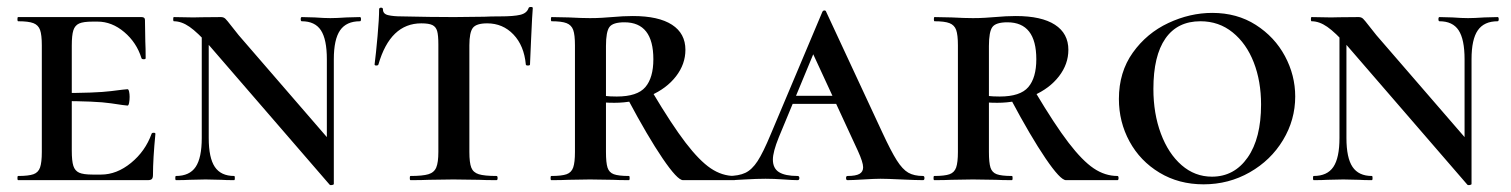

<svg xmlns="http://www.w3.org/2000/svg" viewBox="-20 -517 4335 551"><path d="M32 -12Q62 -12 76 -17Q90 -22 95 -36.5Q100 -51 100 -81V-387Q100 -417 95 -431Q90 -445 76 -450.5Q62 -456 32 -456Q30 -456 30 -462Q30 -468 32 -468H386Q396 -468 396 -460L397 -398Q398 -379 398 -350Q398 -347 392.5 -347Q387 -347 386 -350Q372 -395 336.5 -425Q301 -455 260 -455H246Q219 -455 207 -449.5Q195 -444 190.5 -430Q186 -416 186 -386V-85Q186 -55 190.5 -41Q195 -27 207 -21.5Q219 -16 246 -16H270Q315 -16 356 -49.5Q397 -83 415 -133Q416 -136 421 -136Q426 -136 426 -133Q419 -61 419 -15Q419 -7 416 -3.5Q413 0 404 0H32Q30 0 30 -6Q30 -12 32 -12ZM148 -227V-250Q256 -250 298.5 -255.5Q341 -261 346 -261Q349 -261 350.5 -254Q352 -247 352 -239Q352 -230 350.5 -222Q349 -214 346 -214Q341 -214 298.5 -220.5Q256 -227 148 -227Z M559 -446 579 -443V-121Q579 -64 596.5 -38Q614 -12 652 -12Q654 -12 654 -6Q654 0 652 0Q628 0 615 -1L570 -2L524 -1Q510 0 485 0Q483 0 483 -6Q483 -12 485 -12Q524 -12 541.5 -38Q559 -64 559 -121ZM926 13 581 -386Q547 -424 524 -440Q501 -456 479 -456Q477 -456 477 -462Q477 -468 479 -468L535 -467Q544 -467 558 -467.5Q572 -468 614 -468Q622 -468 627 -463Q632 -458 642 -445L665 -416L928 -112L938 11Q938 13 933 14Q928 15 926 13ZM938 11 918 -20V-347Q918 -404 901 -430Q884 -456 846 -456Q843 -456 843 -462Q843 -468 846 -468L883 -467Q911 -465 928 -465Q945 -465 975 -467L1013 -468Q1016 -468 1016 -462Q1016 -456 1013 -456Q974 -456 956 -430Q938 -404 938 -347Z M1066 -332Q1065 -329 1060 -329Q1055 -329 1055 -332Q1059 -363 1063.5 -413.5Q1068 -464 1068 -490Q1068 -495 1073.5 -495Q1079 -495 1079 -490Q1079 -477 1094 -473.5Q1109 -470 1132 -470Q1218 -468 1283 -468L1370 -469Q1387 -470 1416 -470Q1454 -470 1473 -474.5Q1492 -479 1497 -494Q1498 -497 1503.5 -497Q1509 -497 1509 -494Q1509 -488 1507 -464Q1506 -439 1504 -401.5Q1502 -364 1501 -332Q1501 -329 1495 -329Q1489 -329 1489 -332Q1484 -386 1453.5 -418Q1423 -450 1378 -450Q1347 -450 1337 -437Q1327 -424 1327 -387V-81Q1327 -50 1332.5 -36Q1338 -22 1354 -17Q1370 -12 1405 -12Q1408 -12 1408 -6Q1408 0 1405 0Q1373 0 1354 -1L1281 -2L1211 -1Q1192 0 1158 0Q1156 0 1156 -6Q1156 -12 1158 -12Q1193 -12 1209.5 -17Q1226 -22 1232 -36.5Q1238 -51 1238 -81V-389Q1238 -416 1234.5 -428Q1231 -440 1221 -445Q1211 -450 1189 -450Q1100 -450 1066 -332Z M1785 0Q1756 0 1739 -1L1673 -2L1611 -1Q1593 0 1562 0Q1560 0 1560 -6Q1560 -12 1562 -12Q1592 -12 1606 -17Q1620 -22 1625 -36.5Q1630 -51 1630 -81V-387Q1630 -417 1625 -431Q1620 -445 1606 -450.5Q1592 -456 1563 -456Q1561 -456 1561 -462Q1561 -468 1563 -468L1612 -467Q1650 -465 1673 -465Q1692 -465 1708 -466Q1724 -467 1736 -468Q1769 -471 1796 -471Q1870 -471 1908.5 -446Q1947 -421 1947 -374Q1947 -333 1920 -298Q1893 -263 1846 -242.5Q1799 -222 1743 -222Q1711 -222 1688 -226L1687 -247Q1712 -240 1750 -240Q1809 -240 1832 -267Q1855 -294 1855 -347Q1855 -453 1772 -453Q1739 -453 1729 -439.5Q1719 -426 1719 -385V-81Q1719 -50 1723.5 -36Q1728 -22 1741.5 -17Q1755 -12 1785 -12Q1787 -12 1787 -6Q1787 0 1785 0ZM2088 0H1940Q1924 0 1881.5 -62.5Q1839 -125 1782 -232L1852 -253Q1908 -159 1947.5 -107.5Q1987 -56 2019.5 -34Q2052 -12 2088 -12Q2091 -12 2091 -6Q2091 0 2088 0Z M2255 -242H2438L2445 -219H2240ZM2629 0Q2609 0 2567 -2Q2525 -4 2507 -4Q2490 -4 2458 -2Q2426 0 2412 0Q2408 0 2408 -6Q2408 -12 2412 -12Q2436 -12 2446.5 -18Q2457 -24 2457 -37Q2457 -51 2442 -84L2307 -376L2344 -434L2215 -123Q2198 -81 2198 -59Q2198 -34 2215.5 -23Q2233 -12 2269 -12Q2274 -12 2274 -6Q2274 0 2269 0Q2255 0 2229 -2Q2201 -4 2177 -4Q2152 -4 2118 -2Q2088 0 2069 0Q2064 0 2064 -6Q2064 -12 2069 -12Q2100 -12 2119 -21Q2138 -30 2154 -54.5Q2170 -79 2192 -132L2340 -483Q2342 -487 2346 -487Q2350 -487 2351 -483L2512 -137Q2537 -83 2553.5 -57Q2570 -31 2586.5 -21.5Q2603 -12 2629 -12Q2633 -12 2633 -6Q2633 0 2629 0Z M2884 0Q2855 0 2838 -1L2772 -2L2710 -1Q2692 0 2661 0Q2659 0 2659 -6Q2659 -12 2661 -12Q2691 -12 2705 -17Q2719 -22 2724 -36.5Q2729 -51 2729 -81V-387Q2729 -417 2724 -431Q2719 -445 2705 -450.5Q2691 -456 2662 -456Q2660 -456 2660 -462Q2660 -468 2662 -468L2711 -467Q2749 -465 2772 -465Q2791 -465 2807 -466Q2823 -467 2835 -468Q2868 -471 2895 -471Q2969 -471 3007.5 -446Q3046 -421 3046 -374Q3046 -333 3019 -298Q2992 -263 2945 -242.5Q2898 -222 2842 -222Q2810 -222 2787 -226L2786 -247Q2811 -240 2849 -240Q2908 -240 2931 -267Q2954 -294 2954 -347Q2954 -453 2871 -453Q2838 -453 2828 -439.5Q2818 -426 2818 -385V-81Q2818 -50 2822.5 -36Q2827 -22 2840.5 -17Q2854 -12 2884 -12Q2886 -12 2886 -6Q2886 0 2884 0ZM3187 0H3039Q3023 0 2980.5 -62.5Q2938 -125 2881 -232L2951 -253Q3007 -159 3046.5 -107.5Q3086 -56 3118.5 -34Q3151 -12 3187 -12Q3190 -12 3190 -6Q3190 0 3187 0Z M3191 -233Q3191 -310 3231 -366Q3271 -422 3333 -451Q3395 -480 3459 -480Q3530 -480 3584 -445.5Q3638 -411 3667.5 -356Q3697 -301 3697 -240Q3697 -173 3662 -115Q3627 -57 3566.5 -22.5Q3506 12 3434 12Q3363 12 3307.5 -21.5Q3252 -55 3221.5 -111Q3191 -167 3191 -233ZM3599 -217Q3599 -284 3578 -338Q3557 -392 3517.5 -424Q3478 -456 3425 -456Q3359 -456 3324.5 -406.5Q3290 -357 3290 -262Q3290 -191 3311.5 -133.5Q3333 -76 3371 -43Q3409 -10 3458 -10Q3522 -10 3560.5 -65Q3599 -120 3599 -217Z M3824 -446 3844 -443V-121Q3844 -64 3861.5 -38Q3879 -12 3917 -12Q3919 -12 3919 -6Q3919 0 3917 0Q3893 0 3880 -1L3835 -2L3789 -1Q3775 0 3750 0Q3748 0 3748 -6Q3748 -12 3750 -12Q3789 -12 3806.5 -38Q3824 -64 3824 -121ZM4191 13 3846 -386Q3812 -424 3789 -440Q3766 -456 3744 -456Q3742 -456 3742 -462Q3742 -468 3744 -468L3800 -467Q3809 -467 3823 -467.5Q3837 -468 3879 -468Q3887 -468 3892 -463Q3897 -458 3907 -445L3930 -416L4193 -112L4203 11Q4203 13 4198 14Q4193 15 4191 13ZM4203 11 4183 -20V-347Q4183 -404 4166 -430Q4149 -456 4111 -456Q4108 -456 4108 -462Q4108 -468 4111 -468L4148 -467Q4176 -465 4193 -465Q4210 -465 4240 -467L4278 -468Q4281 -468 4281 -462Q4281 -456 4278 -456Q4239 -456 4221 -430Q4203 -404 4203 -347Z"/></svg>

Font: Cormorant SC SemiBold
Style: Regular
Weight: 600
Designer: Christian Thalmann (Catharsis Fonts)
Foundry: Catharsis Fonts
Version: Version 4.000